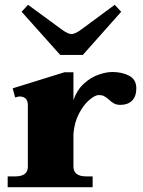

<svg xmlns="http://www.w3.org/2000/svg" viewBox="-20 -780 594 800"><path d="M231 -551 70 -731 97 -760 236 -658Q263 -638 278 -638Q293 -638 320 -658L458 -760L485 -731L325 -551ZM548 -412Q548 -378 530 -360.5Q512 -343 482 -343Q466 -343 455 -349Q444 -355 434 -365Q422 -375 413.5 -379.5Q405 -384 392 -384Q376 -384 352 -363.5Q328 -343 309 -306.5Q290 -270 286 -223V-86Q286 -45 340 -45H366V0H12V-45H43Q96 -45 96 -85V-342Q96 -361 86.5 -369.5Q77 -378 62 -378Q56 -378 43 -374L33 -412L249 -479H286V-363Q300 -404 328.5 -430.5Q357 -457 389.5 -468.5Q422 -480 448 -480Q488 -480 518 -464.5Q548 -449 548 -412Z"/></svg>

Font: Taviraj ExtraBold
Style: Regular
Weight: 800
Designer: Katatrad Team
Foundry: CadsonDemak
Version: Version 1.001